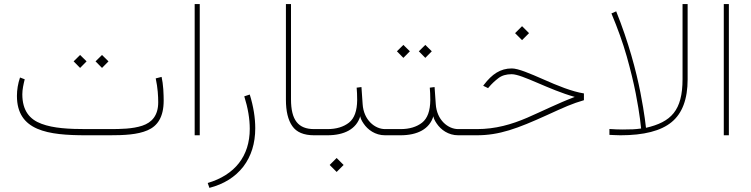

<svg xmlns="http://www.w3.org/2000/svg" viewBox="-20 -663 3681 941"><path d="M516.1 0C587.9 0 653.8 -2.9 703.1 -24.4C752 -45.4 782.2 -88.9 782.2 -170.4C782.2 -184.6 781.7 -203.1 780.3 -225.6C778.8 -248 775.9 -268.1 772 -286.1L743.2 -278.8C753.4 -231.4 755.4 -190.4 755.4 -161.6C755.4 -96.7 724.1 -62.5 677.2 -46.9C629.9 -31.2 571.3 -30.3 516.6 -30.3H402.8C319.3 -30.3 241.7 -34.2 183.6 -56.2C125 -77.6 89.4 -121.1 89.4 -201.2C89.4 -224.6 95.2 -250.5 101.1 -274.4L78.1 -283.2C67.9 -252.9 63 -222.7 63 -192.9C63 -21.5 214.8 0 402.8 0ZM448.2 -362.3 480 -330.1 511.7 -362.3 480 -393.6ZM340.8 -362.3 372.6 -330.1 404.3 -362.3 372.6 -393.6Z M934.1 -643.1V0H959V-643.1Z M1006.3 257.8C1077.6 239.3 1132.8 204.6 1172.4 153.8C1211.4 102.5 1231 40 1231 -34.7C1231 -85.9 1222.2 -141.1 1204.1 -199.7L1177.2 -190.9C1195.3 -133.3 1204.1 -80.1 1204.1 -31.7C1204.1 102.5 1130.9 194.3 998 233.9Z M1381.3 -174.3C1381.3 -118.2 1391.6 -74.7 1412.6 -44.9C1433.1 -15.1 1468.8 0 1519.5 0H1549.3V-30.3H1519.5C1441.9 -30.3 1406.2 -74.2 1406.2 -176.3V-643.1H1381.3Z M1529.3 0H1584C1667.5 0 1726.6 -30.3 1745.6 -93.3C1746.6 -84 1752 -71.8 1762.2 -57.1C1782.2 -27.3 1818.8 0 1867.2 0H1896V-30.3H1867.2C1817.4 -30.3 1762.2 -74.7 1757.3 -152.8L1751.5 -236.3L1728 -233.4C1729.5 -216.3 1730.5 -196.3 1730.5 -172.4C1730 -119.6 1716.8 -83 1690.4 -62C1663.6 -41 1628.4 -30.3 1585 -30.3H1529.3ZM1595.7 145.5 1629.9 179.7 1664.1 145.5 1629.9 111.3Z M2032.7 -411.6 2064.5 -379.4 2096.2 -411.6 2064.5 -442.9ZM1925.3 -411.6 1957 -379.4 1988.8 -411.6 1957 -442.9ZM1876.5 0H1942.4C2025.9 0 2085 -30.3 2104 -93.3C2105 -84 2110.4 -71.8 2120.6 -57.1C2140.6 -27.3 2177.2 0 2225.6 0H2254.4V-30.3H2225.6C2175.8 -30.3 2120.6 -74.7 2115.7 -152.8L2109.9 -236.3L2086.4 -233.4C2087.9 -216.3 2088.9 -196.3 2088.9 -172.4C2088.4 -119.6 2075.2 -83 2048.8 -62C2022 -41 1986.8 -30.3 1943.4 -30.3H1876.5Z M2504.4 -500.5 2538.6 -466.3 2572.8 -500.5 2538.6 -534.7ZM2234.4 0H2315.9C2427.7 0 2515.1 -32.7 2660.2 -98.6C2700.7 -117.2 2734.4 -132.3 2761.2 -143.6C2788.1 -154.8 2814.9 -164.1 2841.8 -171.9V-205.1C2782.7 -214.4 2711.4 -243.7 2644.5 -273.4C2577.6 -302.7 2520 -327.6 2488.3 -327.6C2431.6 -327.6 2391.1 -298.8 2352.5 -248.5L2348.1 -242.7L2372.1 -231L2376.5 -236.3C2389.6 -252 2405.3 -266.6 2422.4 -279.8C2439.5 -293 2460.9 -299.3 2487.8 -299.3C2540 -299.3 2669.9 -223.1 2796.9 -188C2714.4 -156.7 2639.2 -118.7 2563.5 -85.9C2487.3 -53.2 2408.7 -30.3 2317.4 -30.3H2234.4Z M3021 0C3135.7 0 3219.7 -21.5 3272 -64.9C3324.2 -107.9 3350.1 -177.7 3350.1 -273.9V-643.1H3325.2V-275.4C3325.2 -121.1 3269 -64.9 3146 -36.6C3146 -36.6 3139.6 -102.5 3118.7 -209.5C3097.7 -316.4 3060.5 -457 3000 -607.4L2976.6 -597.2C3007.3 -523.9 3032.7 -453.6 3051.8 -386.2C3070.8 -318.4 3085.4 -258.3 3095.7 -205.6C3106 -152.3 3112.8 -110.4 3116.7 -79.6C3120.1 -48.8 3122.1 -33.2 3122.1 -33.2C3107.9 -31.2 3094.2 -29.8 3082 -29.3C3069.3 -28.8 3052.2 -28.3 3030.8 -28.3C3009.8 -28.3 2991.7 -29.3 2966.8 -30.8V-2C2985.8 -1.5 3003.4 0 3021 0Z M3527.3 -643.1V0H3552.2V-643.1Z"/></svg>

Font: Vazirmatn Thin
Style: Regular
Weight: 100
Designer: Saber Rastikerdar
Foundry: Saber Rastikerdar
Version: Version 33.003